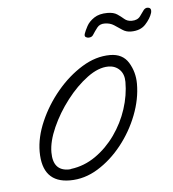

<svg xmlns="http://www.w3.org/2000/svg" viewBox="-42 -526 504 560"><g transform="rotate(-5 210.0 -246.0)"><path d="M141 -5Q60 -5 60 -96Q60 -138 80 -184Q100 -230 133 -269.5Q166 -309 206.5 -334Q247 -359 289 -359Q326 -359 343 -331Q360 -303 360 -269Q360 -224 342 -177.5Q324 -131 293 -92Q262 -53 223 -29Q184 -5 141 -5ZM140 -37Q146 -37 147 -38Q186 -43 219 -66Q252 -89 276.5 -123.5Q301 -158 314 -198Q327 -238 327 -277Q327 -300 314 -313Q301 -326 281 -326Q252 -326 219.5 -302Q187 -278 158.5 -241Q130 -204 112 -163.5Q94 -123 94 -91Q94 -37 140 -37ZM231 -415Q227 -415 223 -417.5Q219 -420 221 -427Q224 -436 231 -449Q238 -462 253 -472Q268 -482 292 -482Q310 -482 320.5 -475Q331 -468 339.5 -460.5Q348 -453 361 -453Q378 -453 386 -464Q394 -475 399 -482Q404 -487 409 -487Q423 -487 419 -471Q414 -455 399 -438.5Q384 -422 356 -422Q342 -422 331 -429.5Q320 -437 308.5 -444.5Q297 -452 281 -452Q267 -452 259.5 -442.5Q252 -433 245 -422Q241 -415 231 -415Z"/></g></svg>

Font: Oooh Baby
Style: Regular
Weight: 400
Designer: Robert E. Leuschke
Foundry: Robert E. Leuschke
Version: Version 1.011; ttfautohint (v1.8.3)